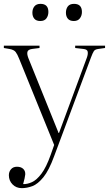

<svg xmlns="http://www.w3.org/2000/svg" viewBox="-20 -746 565 996"><path d="M93 230Q64 230 45 210.5Q26 191 26 163Q26 145 37 132Q48 119 68 119Q89 119 100.5 130Q112 141 111 159Q110 167 107.5 179.5Q105 192 100 209Q121 210 145.5 199Q170 188 195 155Q220 122 243 57L261 6L79 -442Q70 -465 61 -476.5Q52 -488 29 -492L0 -497V-509H185V-497L146 -492Q126 -489 122.5 -477.5Q119 -466 127 -445L284 -56H286L431 -448Q437 -465 435 -477.5Q433 -490 413 -492L370 -497V-509H525V-497L490 -492Q473 -490 467 -481Q461 -472 452 -448L261 64Q234 138 205 173.5Q176 209 148 219.5Q120 230 93 230ZM363 -637Q342 -637 332 -649Q322 -661 322 -680Q322 -700 332 -713Q342 -726 364 -726Q405 -726 405 -684Q405 -665 394.5 -651Q384 -637 363 -637ZM189 -637Q168 -637 158 -649Q148 -661 148 -680Q148 -700 158.5 -713Q169 -726 190 -726Q231 -726 231 -684Q231 -665 221 -651Q211 -637 189 -637Z"/></svg>

Font: Literata 72pt ExtraLight
Style: Regular
Weight: 200
Designer: Latin by Veronika Burian and Jose Scaglione. Greek by Irene Vlachou. Cyrillic by Vera Evstafieva.
Foundry: TypeTogether
Version: Version 3.002